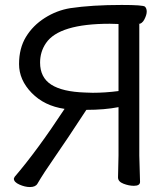

<svg xmlns="http://www.w3.org/2000/svg" viewBox="-20 -735 673 776"><path d="M355 -360Q405 -360 459 -367V-638L424 -639Q219 -639 166 -561Q142 -526 142 -482Q142 -422 187 -393Q232 -364 324 -361ZM101 21Q81 21 58.5 11Q36 1 36 -13L39 -20Q130 -126 241 -295Q159 -307 108 -359.5Q57 -412 57 -476Q57 -540 85 -586Q113 -632 161 -662.5Q209 -693 264 -702Q351 -715 472 -715Q559 -715 566 -708Q573 -701 573 -688Q573 -675 563.5 -656.5Q554 -638 538 -638H543V-106L546 0Q546 16 521 16Q501 16 479 7.5Q457 -1 457 -18L459 -107V-302Q403 -291 329 -291Q248 -167 202 -101Q156 -35 131 8Q123 21 101 21Z"/></svg>

Font: LXGW WenKai Medium
Style: Regular
Weight: 500
Designer: LXGW / Fontworks Inc.
Foundry: LXGW / Fontworks Inc.
Version: Version 1.501; October 10, 2024